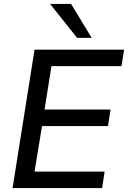

<svg xmlns="http://www.w3.org/2000/svg" viewBox="-20 -958 652 978"><path d="M44 0 156 -705H612L599 -621H242L207 -400H543L530 -316H194L156 -84H513L500 0ZM373 -765 235 -938H342L447 -765Z"/></svg>

Font: Nunito Sans SemiBold
Style: Italic
Weight: 600
Italic angle: -9°
Designer: Vernon Adams
Foundry: Vernon Adams
Version: Version 3.006; ttfautohint (v1.8.3)